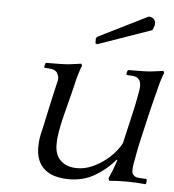

<svg xmlns="http://www.w3.org/2000/svg" viewBox="-51 -727 712 785"><g transform="rotate(5 305.5 -334.5)"><path d="M320.4 -552 327.7 -549 547.5 -626C551.1 -632.7 553.5 -639 554.9 -645C557.1 -654.3 555.9 -662.3 551.5 -669C547 -675.7 539.2 -679.3 528 -680L324.7 -579L320.1 -572ZM448.9 -86 451.4 -84C446.7 -69.3 441.5 -55 436 -41C430.4 -27 425.6 -15.7 421.6 -7L425.3 3C446.4 1 469.7 0 495 0C508.3 0 521.9 0.3 535.8 1C549.6 1.7 562.4 2.7 574.1 4L577 0L578.2 -14L575.2 -18C564.5 -18 554.1 -18.5 544 -19.5C533.9 -20.5 526.8 -23.7 522.7 -29C518.8 -32.3 516.7 -37.5 516.3 -44.5C515.9 -51.5 516.8 -62.7 519 -78C520.6 -84.7 521.8 -90.8 522.8 -96.5C523.8 -102.2 524.9 -108.3 526 -115C527.3 -121.7 528.8 -129.7 530.6 -139C532.4 -148.3 535 -160.3 538.4 -175L564.3 -287C567.6 -301.7 570.5 -313.5 573 -322.5C575.4 -331.5 577.3 -339.3 578.9 -346C580.4 -352.7 581.9 -358.3 583.3 -363C584.7 -367.7 586 -372.7 587.3 -378L591.2 -395C592.9 -402.3 595 -410 597.5 -418C600 -426 602.4 -433.5 604.7 -440.5C607 -447.5 609.1 -452.3 611 -455L607.1 -464L571 -459C558.5 -457 543.6 -455.8 526.2 -455.5C508.7 -455.2 494.4 -455 483 -455H465L460.4 -452L457.1 -438L460.2 -434C470.9 -434 481 -433.2 490.6 -431.5C500.2 -429.8 507.5 -425 512.3 -417C513.8 -415 515.1 -411.2 516.1 -405.5C517.1 -399.8 517.5 -393.3 517.1 -386C516.2 -379.3 515.3 -373 514.2 -367C513.2 -361 512 -354.3 510.6 -347C509.2 -339.7 507.6 -331.2 505.7 -321.5C503.8 -311.8 501.3 -300 498 -286L468 -156C462.7 -144.7 454.3 -132.2 442.9 -118.5C431.4 -104.8 417.7 -92 402 -80C386.2 -68 368.7 -57.8 349.4 -49.5C330.2 -41.2 310.2 -37 289.5 -37C262.2 -37 240 -44.7 222.8 -60C205.7 -75.3 197.4 -98.7 198 -130C197.8 -143.3 199.2 -159.2 202.5 -177.5C205.7 -195.8 209 -212.3 212.4 -227C214.4 -235.7 217 -246.3 220.3 -259C223.5 -271.7 227 -285 230.5 -299C234.1 -313 237.6 -326.8 241.1 -340.5C244.6 -354.2 247.6 -366.7 250.3 -378L254.2 -395C255.9 -402.3 258 -410 260.5 -418C263 -426 265.4 -433.5 267.7 -440.5C270 -447.5 272.1 -452.3 274 -455L270.1 -464L234 -459C220.8 -457 205.6 -455.8 188.2 -455.5C170.7 -455.2 156.4 -455 145 -455H127L123.3 -452L120.1 -438L122.2 -434C132.9 -434 143 -433.2 152.6 -431.5C162.2 -429.8 169.5 -425.3 174.5 -418C175.9 -415.3 177.6 -411.2 179.6 -405.5C181.6 -399.8 181.8 -393.3 180.1 -386L173.4 -357L163.4 -313.5C159.8 -297.8 156.4 -282.5 153.3 -267.5C150.1 -252.5 147.6 -240.7 145.6 -232C141.8 -212.7 137.5 -193.5 132.8 -174.5C128.1 -155.5 125.4 -137.3 124.7 -120C123.5 -94.7 126.3 -73.7 133.2 -57C140 -40.3 149.7 -27 162.4 -17C175.1 -7 189.8 0.2 206.5 4.5C223.1 8.8 241.1 11 260.5 11C299.8 11 335.1 1.8 366.3 -16.5C397.5 -34.8 425.1 -58 448.9 -86Z"/></g></svg>

Font: Quattrocento
Style: Italic
Weight: 400
Italic angle: -13°
Designer: Pablo Impallari
Foundry: Pablo Impallari, Igino Marini, Branda Gallo
Version: Version 2.000